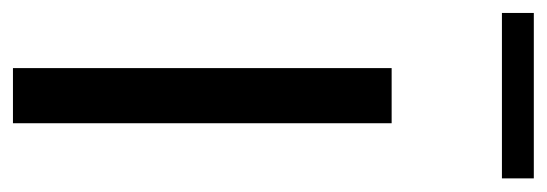

<svg xmlns="http://www.w3.org/2000/svg" viewBox="-300 -536 824 289"><g transform="rotate(90 111.5 -392.0)"><path d="M70 -570H153V0H70ZM-13 -784H236V-736H-13Z"/></g></svg>

Font: Facade Sud
Style: Regular
Weight: 100
Designer: Éléonore Fines
Foundry: Velvetyne Type Foundry
Version: Version 1.001;Glyphs 3.2 (3202)